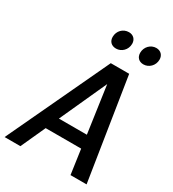

<svg xmlns="http://www.w3.org/2000/svg" viewBox="-220 -1031 1033 1148"><g transform="rotate(30 296.5 -457.5)"><path d="M308 -791C345 -791 378 -822 378 -864C378 -894 358 -915 327 -915C287 -915 256 -883 256 -842C256 -811 276 -791 308 -791ZM497 -791C534 -791 567 -822 567 -864C567 -894 547 -915 516 -915C478 -915 446 -883 446 -842C446 -811 466 -791 497 -791ZM451 0H562L452 -700H325L-4 0H105L182 -169H427ZM222 -258 369 -581 415 -258Z"/></g></svg>

Font: Arthouse Owned Medium
Style: Italic
Weight: 500
Italic angle: -10°
Designer: Jeremy Tribby
Foundry: Tribby Type
Version: Version 1.000;PS 001.000;hotconv 1.0.88;makeotf.lib2.5.64775